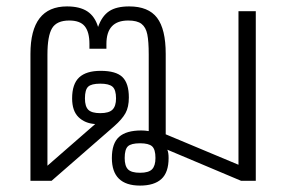

<svg xmlns="http://www.w3.org/2000/svg" viewBox="-20 -564 883 599"><path d="M329 -71Q329 -117 351.5 -137Q374 -157 421 -157Q432 -157 444 -155V-394Q444 -435 439.5 -457Q435 -479 421.5 -489.5Q408 -500 380 -500Q312 -500 312 -427V-412H259V-427Q259 -464 244.5 -482Q230 -500 196 -500Q157 -500 142.5 -476Q128 -452 128 -393V-47L277 -177Q245 -179 225 -198.5Q205 -218 205 -257Q205 -302 227 -322.5Q249 -343 294 -343Q342 -343 362 -323.5Q382 -304 382 -260Q382 -230 371.5 -211Q361 -192 336 -170L141 0H75V-396Q75 -544 189 -544Q229 -544 252.5 -528.5Q276 -513 286 -480Q298 -514 320.5 -529Q343 -544 383 -544Q443 -544 470 -508.5Q497 -473 497 -396V-145L724 -50V-529H778V0H732L502 -97Q506 -88 506 -71Q506 -26 483.5 -5.5Q461 15 417 15Q329 15 329 -71ZM342 -257Q342 -284 331 -293.5Q320 -303 293 -303Q265 -303 255 -293.5Q245 -284 245 -257Q245 -232 255.5 -221.5Q266 -211 293 -211Q320 -211 331 -222Q342 -233 342 -257ZM465 -71Q465 -98 454.5 -107.5Q444 -117 417 -117Q389 -117 379 -107.5Q369 -98 369 -71Q369 -46 379.5 -35.5Q390 -25 417 -25Q444 -25 454.5 -36Q465 -47 465 -71Z"/></svg>

Font: Pridi ExtraLight
Style: Regular
Weight: 275
Designer: Katatrad Team
Foundry: CadsonDemak
Version: Version 1.001